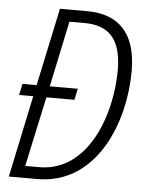

<svg xmlns="http://www.w3.org/2000/svg" viewBox="-52 -757 614 799"><g transform="rotate(5 255.0 -357.0)"><path d="M15 0H133C384 0 486 -270 486 -482C486 -640 411 -714 280 -714H166L97 -389H38L28 -342H87ZM138 -50H79L142 -342H259L269 -389H152L210 -664H272C373 -664 428 -612 428 -481C428 -291 340 -50 138 -50Z"/></g></svg>

Font: Noto Sans Condensed Light
Style: Italic
Weight: 300
Width: 3
Italic angle: -12°
Designer: Monotype Design Team
Foundry: Monotype Imaging Inc.
Version: Version 2.013